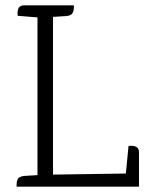

<svg xmlns="http://www.w3.org/2000/svg" viewBox="-20 -697 559 717"><path d="M499 -129V0H42V-8Q42 -30 55 -36Q61 -39 70 -40L120 -43V-632L46 -638Q42 -677 69 -677H256V-670Q256 -648 243 -641Q237 -638 228 -637L178 -634V-45L450 -49L460 -152Q499 -156 499 -129Z"/></svg>

Font: Karma Light
Style: Regular
Weight: 300
Designer: Joana Correia
Foundry: Indian Type Foundry
Version: Version 1.202;PS 1.0;hotconv 1.0.78;makeotf.lib2.5.61930; tt